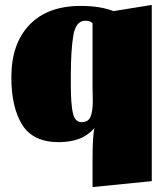

<svg xmlns="http://www.w3.org/2000/svg" viewBox="-20 -554 669 778"><path d="M355 93Q355 -7 363 -35Q335 -4 299.5 9Q264 22 218 22Q114 22 70 -48.5Q26 -119 26 -241Q26 -377 99.5 -453.5Q173 -530 307 -530Q386 -530 440 -509L595 -534V180L355 204ZM326 -470Q287 -470 277 -410Q267 -350 267 -246V-207Q267 -135 275 -97Q283 -59 311 -59Q338 -59 347 -81.5Q356 -104 356 -143L355 -205V-460Q345 -470 326 -470Z"/></svg>

Font: Sansita Black
Style: Regular
Weight: 900
Designer: Pablo Cosgaya
Foundry: Omnibus-Type
Version: Version 1.006; ttfautohint (v1.5)